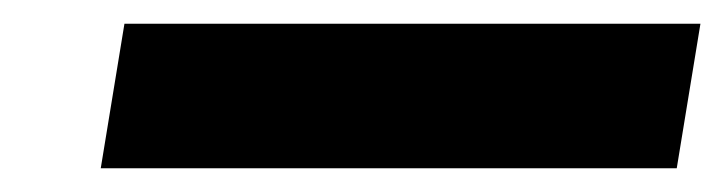

<svg xmlns="http://www.w3.org/2000/svg" viewBox="-20 -396 611 162"><path d="M65 -254H551L571 -376H85Z"/></svg>

Font: Charger Sport
Style: UltObl
Weight: 1000
Designer: Jasper
Foundry: Cannot Into Space Fonts
Version: Version 1.1